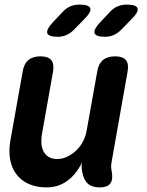

<svg xmlns="http://www.w3.org/2000/svg" viewBox="-20 -805 640 835"><path d="M412.9 10Q380.1 10 362.1 -6.3Q344.2 -22.5 338.2 -54.6Q335.6 -65.1 335.1 -76.4Q334.6 -87.7 336.6 -98.2Q311.5 -46.7 272.5 -18.4Q233.5 10 183.4 10Q137.8 10 104.3 -5.3Q70.9 -20.5 50.9 -47.6Q30.9 -74.7 24.2 -111.1Q17.6 -147.5 24.6 -190.5L78.7 -494Q84.1 -527.5 103.4 -543.7Q122.7 -560 156.2 -560Q189.7 -560 202.9 -543.7Q216.1 -527.5 210.7 -494L162 -219.3Q158.7 -199.6 160.2 -180.7Q161.6 -161.7 169.3 -146.9Q177 -132 191.2 -122.8Q205.3 -113.5 228.1 -113.5Q252.3 -113.5 273.9 -124.3Q295.6 -135 312.8 -151.9Q330 -168.7 341.2 -190.4Q352.4 -212.1 356.4 -234.7L402.9 -494Q408.3 -527.5 427.6 -543.7Q446.9 -560 480.4 -560Q513.9 -560 527.5 -543.7Q541 -527.5 534.9 -494L465.1 -99.2Q462.8 -87.7 463.5 -76.9Q464.1 -66.1 466.7 -54.6Q471.7 -21.8 458.7 -5.9Q445.7 10 412.9 10ZM436.9 -645Q396.7 -645 391.3 -660.7Q385.9 -676.4 415.9 -708.5L456.3 -751.2Q471.8 -768.8 490.4 -776.9Q509 -785 530.6 -785Q573.5 -785 578.4 -768.6Q583.3 -752.2 549.5 -719.1L506.8 -675.4Q491.6 -660.2 474.4 -652.6Q457.2 -645 436.9 -645ZM231.3 -645Q191.1 -645 185.7 -660.7Q180.3 -676.4 210.3 -708.5L250.7 -751.2Q266.2 -768.8 284.8 -776.9Q303.4 -785 325 -785Q367.9 -785 372.8 -768.6Q377.7 -752.2 343.9 -719.1L301.2 -675.4Q286 -660.2 268.8 -652.6Q251.6 -645 231.3 -645Z"/></svg>

Font: Maple Mono
Style: Italic
Weight: 400
Italic angle: -10°
Monospace: yes
Designer: subframe7536
Version: Version 7.300